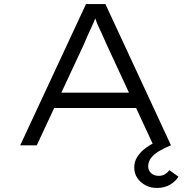

<svg xmlns="http://www.w3.org/2000/svg" viewBox="-20 -720 947 951"><path d="M80 0 406 -700H502L827 0H740L507 -502Q495 -530 486 -549.5Q477 -569 469.5 -585Q462 -601 455.5 -618.5Q449 -636 441 -661L463 -662Q454 -633 446 -614Q438 -595 430 -578Q422 -561 413.5 -542.5Q405 -524 394 -497L162 0ZM216 -185 247 -261H656L674 -185ZM757 211Q726 211 700.5 197.5Q675 184 660 161.5Q645 139 645 110Q645 81 659 58.5Q673 36 695.5 18Q718 0 744.5 -13Q771 -26 796 -34L826 0Q794 13 768 28.5Q742 44 728 62.5Q714 81 714 104Q714 124 728.5 137.5Q743 151 766 151Q785 151 798 142.5Q811 134 819 123L864 155Q851 177 823.5 194Q796 211 757 211Z"/></svg>

Font: Lexend Tera Light
Style: Regular
Weight: 300
Designer: Bonnie Shaver-Troup, Thomas Jockin
Foundry: Lexend
Version: Version 1.007